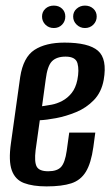

<svg xmlns="http://www.w3.org/2000/svg" viewBox="-20 -654 397 685"><path d="M146 11Q97 11 65.5 -1Q34 -13 22 -46.5Q10 -80 19 -143L52 -379Q63 -450 103 -476Q143 -502 210 -502Q296 -502 329.5 -473Q363 -444 350 -369Q342 -325 315 -297Q288 -269 251.5 -254Q215 -239 180 -232.5Q145 -226 122 -225L107 -118Q102 -76 111 -59.5Q120 -43 152 -43Q184 -43 198 -58.5Q212 -74 218 -116L227 -181H320L313 -129Q305 -72 286.5 -41.5Q268 -11 234.5 0Q201 11 146 11ZM130 -275Q145 -277 164 -280.5Q183 -284 202 -294Q221 -304 235.5 -322Q250 -340 256 -369Q263 -404 256.5 -428Q250 -452 214 -452Q182 -452 165.5 -435.5Q149 -419 143 -370ZM172 -554Q154 -554 142 -566Q130 -578 130 -595Q130 -612 142 -623Q154 -634 172 -634Q190 -634 201.5 -623Q213 -612 213 -595Q213 -578 201.5 -566Q190 -554 172 -554ZM283 -554Q266 -554 253.5 -566Q241 -578 241 -595Q241 -612 253.5 -623Q266 -634 283 -634Q301 -634 313 -623Q325 -612 325 -595Q325 -578 313 -566Q301 -554 283 -554Z"/></svg>

Font: Alumni Sans SemiBold
Style: Italic
Weight: 600
Italic angle: -8°
Version: Version 1.016